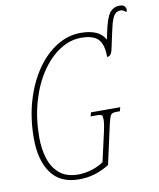

<svg xmlns="http://www.w3.org/2000/svg" viewBox="-91 -895 808 976"><g transform="rotate(-10 313.0 -407.0)"><path d="M238 10Q142 10 94.5 -55.5Q47 -121 47 -234Q47 -339 73.5 -428Q100 -517 145.5 -583Q191 -649 250 -685.5Q309 -722 374 -722Q470 -722 500 -665L507 -698Q522 -773 541.5 -798.5Q561 -824 593 -824Q614 -824 620 -814Q626 -804 626 -798Q626 -791 621 -785Q610 -799 593 -799Q580 -799 569.5 -791.5Q559 -784 550.5 -762.5Q542 -741 533 -698L514 -610Q507 -578 486 -578Q486 -643 460 -670Q434 -697 372 -697Q314 -697 260.5 -662Q207 -627 165 -564Q123 -501 99 -416.5Q75 -332 75 -234Q75 -176 90.5 -126Q106 -76 142 -45.5Q178 -15 239 -15Q272 -15 309.5 -26.5Q347 -38 370 -56L405 -211Q413 -249 413 -264Q413 -285 408.5 -290Q404 -295 384 -295H351L356 -315H507L502 -295H483Q469 -295 461 -290.5Q453 -286 447.5 -268Q442 -250 433 -208L395 -36Q357 -13 319.5 -1.5Q282 10 238 10Z"/></g></svg>

Font: Noto Serif ExtraCondensed Thin
Style: Italic
Weight: 100
Width: 2
Italic angle: -12°
Designer: Monotype Design Team
Foundry: Monotype Imaging Inc.
Version: Version 2.013